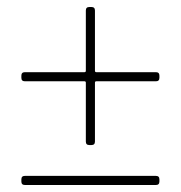

<svg xmlns="http://www.w3.org/2000/svg" viewBox="-20 -547 516 548"><path d="M435 -331V-325Q435 -315 425 -315H255Q251 -315 251 -311V-143Q251 -133 241 -133H235Q225 -133 225 -143V-311Q225 -315 221 -315H51Q41 -315 41 -325V-331Q41 -341 51 -341H221Q225 -341 225 -345V-517Q225 -527 235 -527H241Q251 -527 251 -517V-345Q251 -341 255 -341H425Q435 -341 435 -331ZM41 -29V-35Q41 -45 51 -45H425Q435 -45 435 -35V-29Q435 -19 425 -19H51Q41 -19 41 -29Z"/></svg>

Font: Barlow Semi Condensed Thin
Style: Regular
Weight: 250
Width: 4
Designer: Jeremy Tribby
Foundry: Tribby Type
Version: Version 1.408